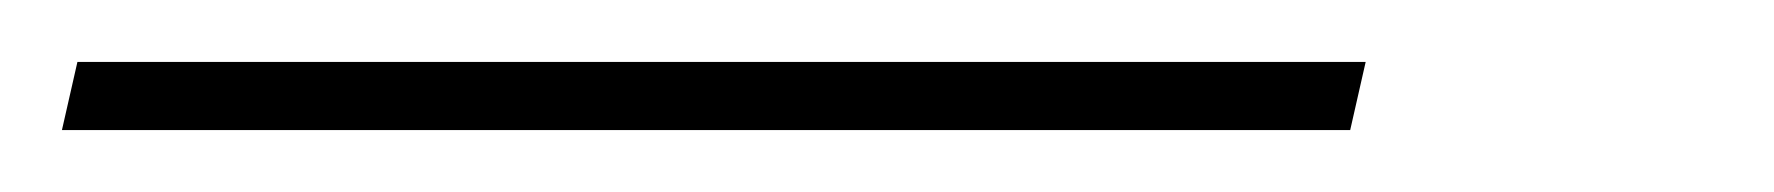

<svg xmlns="http://www.w3.org/2000/svg" viewBox="-39 72 573 62"><path d="M-19 114 -14 92H402L397 114Z"/></svg>

Font: Ysabeau Infant Thin
Style: Italic
Weight: 250
Italic angle: -12°
Designer: Christian Thalmann (Catharsis Fonts)
Version: Version 2.001;gftools[0.9.30]; featfreeze: ss01,ss02,lnum